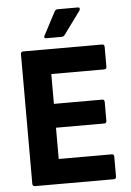

<svg xmlns="http://www.w3.org/2000/svg" viewBox="-57 -887 636 930"><g transform="rotate(-5 260.5 -422.0)"><path d="M75 0Q63 0 63 -13V-642Q63 -655 75 -655H459Q470 -655 470 -642V-546Q470 -534 459 -534H201V-389H436Q447 -389 447 -376V-286Q447 -273 436 -273H201V-121H459Q470 -121 470 -109V-13Q470 0 459 0ZM190 -709Q185 -709 183 -713Q181 -717 184 -721L244 -835Q249 -844 259 -844H358Q364 -844 365.5 -840Q367 -836 364 -829L282 -717Q276 -709 266 -709Z"/></g></svg>

Font: Sofia Sans Semi Condensed ExtraBold
Style: Regular
Weight: 800
Designer: Botio Nikoltchev, Ani Petrova
Foundry: lettersoup
Version: Version 4.100